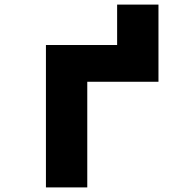

<svg xmlns="http://www.w3.org/2000/svg" viewBox="-20 -816 790 836"><path d="M490 -610V-796H670V-610ZM180 0V-620H670V-460H360V0Z"/></svg>

Font: Martian Mono SemiExpanded ExtraBold
Style: Regular
Weight: 800
Width: 6
Designer: Roman Shamin
Foundry: Evil Martians
Version: Version 1.000